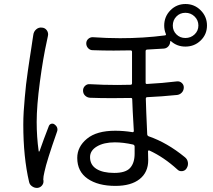

<svg xmlns="http://www.w3.org/2000/svg" viewBox="-20 -877 1040 938"><path d="M142.6 -706.1Q144.5 -722.7 156.7 -733.4Q168.9 -744.1 184.6 -742.2Q200.2 -741.2 209 -728.5Q217.8 -715.8 213.9 -700.2Q210.9 -687.5 209 -676.8Q190.4 -593.8 174.8 -476.6Q159.2 -359.4 159.2 -281.2Q159.2 -208 168.9 -138.7Q168.9 -136.7 170.4 -136.7Q171.9 -136.7 172.9 -137.7Q192.4 -194.3 218.8 -261.7Q222.7 -270.5 231.4 -272.5Q240.2 -274.4 247.1 -268.6Q260.7 -258.8 260.7 -244.1Q260.7 -238.3 257.8 -231.4Q208 -89.8 197.3 -38.1Q191.4 -13.7 191.4 0Q191.4 2.9 192.4 4.9V6.8Q193.4 19.5 184.6 29.8Q175.8 40 162.1 41Q161.1 41 160.2 41Q147.5 41 136.7 33.2Q125 25.4 122.1 11.7Q93.8 -109.4 93.8 -268.6Q93.8 -298.8 95.7 -331.5Q97.7 -364.3 101.1 -400.9Q104.5 -437.5 107.4 -464.8Q110.4 -492.2 116.2 -531.2Q122.1 -570.3 124.5 -587.4Q127 -604.5 132.8 -641.1Q138.7 -677.7 138.7 -680.7Q140.6 -696.3 142.6 -706.1ZM637.7 -126Q637.7 -147.5 637.7 -162.1Q636.7 -168.9 629.9 -170.9Q582 -181.6 541 -181.6Q487.3 -181.6 453.6 -161.6Q419.9 -141.6 419.9 -109.4Q419.9 -71.3 451.2 -51.8Q482.4 -32.2 538.1 -32.2Q593.8 -32.2 615.7 -56.6Q637.7 -81.1 637.7 -126ZM885.7 -814.5Q859.4 -814.5 841.8 -796.4Q824.2 -778.3 824.2 -752Q824.2 -726.6 841.8 -709Q859.4 -691.4 885.7 -691.4Q912.1 -691.4 930.7 -709Q949.2 -726.6 949.2 -752.4Q949.2 -778.3 930.7 -796.4Q912.1 -814.5 885.7 -814.5ZM815.4 -675.8Q814.5 -676.8 813 -676.3Q811.5 -675.8 811.5 -674.8Q811.5 -661.1 802.7 -650.9Q793.9 -640.6 780.3 -639.6Q741.2 -636.7 698.2 -634.8Q691.4 -633.8 691.4 -627V-473.6Q691.4 -465.8 698.2 -466.8Q773.4 -470.7 845.7 -479.5Q858.4 -480.5 868.2 -471.7Q877.9 -462.9 877.9 -450.2Q877.9 -435.5 868.7 -425.3Q859.4 -415 845.7 -413.1Q768.6 -405.3 699.2 -402.3Q692.4 -402.3 692.4 -394.5Q693.4 -348.6 699.2 -220.7Q700.2 -212.9 707 -210.9Q796.9 -179.7 882.8 -109.4Q895.5 -99.6 897.9 -84Q900.4 -68.4 891.6 -54.7Q884.8 -43 870.6 -41Q856.4 -39.1 846.7 -48.8Q780.3 -109.4 710 -141.6Q707 -142.6 705.1 -141.6Q703.1 -140.6 703.1 -137.7Q704.1 -122.1 704.1 -94.7Q704.1 -35.2 662.1 -2Q620.1 31.2 543.9 31.2Q459 31.2 408.2 -3.9Q357.4 -39.1 357.4 -105.5Q357.4 -160.2 404.8 -199.2Q452.1 -238.3 543 -238.3Q584 -238.3 627 -231.4Q629.9 -230.5 631.8 -232.4Q633.8 -234.4 633.8 -237.3Q627 -350.6 626 -391.6Q626 -399.4 618.2 -398.4Q571.3 -397.5 526.4 -397.5Q469.7 -397.5 419.9 -399.4Q405.3 -400.4 395.5 -410.2Q385.7 -419.9 385.7 -434.6Q385.7 -448.2 395.5 -457.5Q405.3 -466.8 418 -465.8Q483.4 -461.9 553.7 -461.9Q585 -461.9 618.2 -462.9Q625 -462.9 625 -470.7V-624Q625 -630.9 617.2 -630.9Q576.2 -629.9 535.2 -629.9Q483.4 -629.9 432.6 -631.8Q419.9 -631.8 410.6 -641.6Q401.4 -651.4 401.4 -665Q401.4 -677.7 410.6 -686.5Q419.9 -695.3 432.6 -695.3Q502 -690.4 566.4 -690.4Q682.6 -690.4 786.1 -704.1Q793 -705.1 790 -711.9Q782.2 -730.5 782.2 -752Q782.2 -795.9 812.5 -826.7Q842.8 -857.4 886.2 -857.4Q929.7 -857.4 960.4 -826.7Q991.2 -795.9 991.2 -752.4Q991.2 -709 960.4 -679.2Q929.7 -649.4 885.7 -649.4Q844.7 -649.4 815.4 -675.8Z"/></svg>

Font: Gen Jyuu Gothic Normal
Style: Regular
Weight: 300
Designer: [Source Han Sans]
Ryoko NISHIZUKA  (kana & ideographs); Paul D. Hunt (Latin, Greek & Cyrillic); Wenlong ZHANG  (bopomofo
Version: Version 1.002.20150607